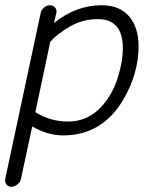

<svg xmlns="http://www.w3.org/2000/svg" viewBox="-29 -514 583 733"><path d="M15 199Q2 199 -4.5 190Q-11 181 -9 169L126 -463Q128 -476 139 -485Q150 -494 162 -494Q174 -494 181.5 -485Q189 -476 186 -464L177 -426Q261 -494 359 -494Q427 -494 463.5 -452Q500 -410 500 -337Q500 -234 442 -134Q361 3 212 3Q154 3 94 -31L51 169Q49 181 37.5 190Q26 199 15 199ZM231 -50Q337 -50 399 -165Q416 -197 428 -243.5Q440 -290 440 -329Q440 -441 345 -441Q286 -441 237.5 -412.5Q189 -384 163 -355L106 -86Q162 -50 231 -50Z"/></svg>

Font: Comic Neue
Style: Italic
Weight: 400
Italic angle: -12°
Designer: Craig Rozynski
Foundry: Craig Rozynski
Version: Version 2.003